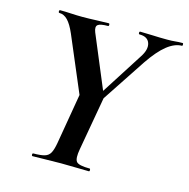

<svg xmlns="http://www.w3.org/2000/svg" viewBox="-95 -718 798 810"><g transform="rotate(15 304.0 -312.5)"><path d="M311 -265 294 -282 450 -526Q473 -561 464.5 -587Q456 -613 420 -613Q416 -613 416 -619Q416 -625 420 -625Q443 -625 474.5 -623.5Q506 -622 538 -622Q559 -622 572.5 -623.5Q586 -625 605 -625Q608 -625 608 -619Q608 -613 605 -613Q574 -613 540.5 -586.5Q507 -560 469 -504ZM117 0Q113 0 113 -6Q113 -12 117 -12Q149 -12 166 -17Q183 -22 191 -37Q199 -52 204 -81L243 -310L344 -319L302 -81Q294 -38 304.5 -25Q315 -12 363 -12Q366 -12 366 -6Q366 0 363 0Q338 0 307.5 -1Q277 -2 241 -2Q204 -2 173 -1Q142 0 117 0ZM254 -271 139 -542Q123 -579 106.5 -596Q90 -613 70 -613Q66 -613 66 -619Q66 -625 70 -625Q92 -625 118 -623.5Q144 -622 167 -622Q196 -622 229.5 -623.5Q263 -625 282 -625Q286 -625 286 -619Q286 -613 282 -613Q248 -613 238 -604.5Q228 -596 237 -573L344 -317Z"/></g></svg>

Font: Cormorant Light
Style: Bold Italic
Weight: 700
Italic angle: -10°
Version: Version 4.000